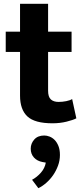

<svg xmlns="http://www.w3.org/2000/svg" viewBox="-20 -646 428 1006"><path d="M355 -374H232V-171Q232 -138 246.5 -125Q261 -112 287 -112Q307 -112 327 -116Q347 -120 358 -127L380 -26Q363 -17 328.5 -8.5Q294 0 255 0Q162 0 123.5 -36Q85 -72 85 -145V-374H10V-480H85V-626H232V-480H355ZM203 203Q175 198 158 179.5Q141 161 141 133Q141 106 159.5 85Q178 64 212 64Q225 64 239.5 69.5Q254 75 266 87Q278 99 286 118.5Q294 138 294 166Q294 195 284 222Q274 249 258.5 271.5Q243 294 222.5 312Q202 330 181 340L148 296Q174 282 194.5 258.5Q215 235 220 206Z"/></svg>

Font: Mukta ExtraBold
Style: Regular
Weight: 800
Designer: Girish Dalvi and Yashodeep Gholap
Foundry: Ek Type
Version: Version 2.538;PS 1.002;hotconv 16.6.51;makeotf.lib2.5.65220;